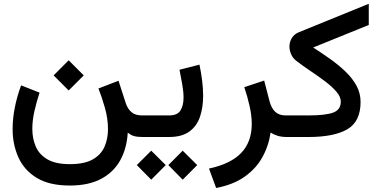

<svg xmlns="http://www.w3.org/2000/svg" viewBox="-20 -710 1958 995"><path d="M335.9 -397.5 414.1 -319.3 335.9 -241.2 257.8 -319.3ZM341.8 140.6Q418.5 140.6 461.4 115.7Q504.4 90.8 522 49.6Q539.6 8.3 539.6 -40.5Q539.6 -96.2 523.4 -152.3Q507.3 -208.5 490.2 -251.5L594.2 -291.5L631.8 -175.3Q641.1 -146.5 660.9 -129.2Q680.7 -111.8 717.3 -111.8H736.3V0H719.2Q690.9 0 673.8 -5.1Q656.7 -10.3 642.1 -22.9Q637.2 59.1 603 120.8Q568.8 182.6 503.9 217Q439 251.5 341.8 251.5Q236.3 251.5 171.1 212.2Q106 172.9 75.7 106.2Q45.4 39.6 45.4 -41.5Q45.4 -95.7 56.9 -153.6Q68.4 -211.4 89.4 -267.6L185.1 -230Q169.4 -182.6 158.4 -134.3Q147.5 -85.9 147.5 -42Q147.5 7.8 165.3 49.3Q183.1 90.8 225.6 115.7Q268.1 140.6 341.8 140.6Z M716.8 -111.8H856Q899.4 -111.8 915.3 -137.7Q931.2 -163.6 931.2 -203.6Q931.2 -235.8 924.3 -273.7Q917.5 -311.5 910.2 -348.6L1013.7 -375Q1022.5 -332.5 1027.6 -292Q1032.7 -251.5 1032.7 -213.9Q1032.7 -152.3 1016.1 -104Q999.5 -55.7 960.7 -27.8Q921.9 0 856 0H716.8ZM926.8 70.8 1002 145.5 926.8 221.2 852.5 145.5ZM763.7 70.8 838.9 145.5 763.7 221.2 689 145.5Z M1465.8 0Q1437.5 0 1416.3 -7.1Q1395 -14.2 1382.3 -23.4Q1372.6 45.4 1339.8 104.5Q1307.1 163.6 1248.3 205.3Q1189.5 247.1 1100.1 264.2L1063 163.6Q1176.3 139.2 1230.5 82Q1284.7 24.9 1284.7 -67.9Q1284.7 -110.8 1273.4 -160.6Q1262.2 -210.4 1246.1 -258.3L1349.1 -292.5L1376.5 -186.5Q1386.2 -149.4 1406.2 -130.6Q1426.3 -111.8 1460.4 -111.8H1479V0Z M1603 -463.9Q1648.4 -434.6 1692.1 -403.6Q1735.8 -372.6 1771.2 -338.4Q1806.6 -304.2 1827.6 -265.6Q1848.6 -227.1 1848.6 -181.6Q1848.6 -80.1 1779.8 -40Q1710.9 0 1578.6 0H1459.5V-111.8H1578.1Q1665.5 -111.8 1705.8 -126.2Q1746.1 -140.6 1746.1 -183.6Q1746.1 -208.5 1722.9 -235.4Q1699.7 -262.2 1663.6 -289.3Q1627.4 -316.4 1588.1 -342.8Q1548.8 -369.1 1516.6 -394Q1498.5 -407.2 1489.3 -427.5Q1480 -447.8 1480 -468.8Q1480 -491.7 1491.9 -512.2Q1503.9 -532.7 1528.8 -543L1891.1 -690.4V-580.6Z"/></svg>

Font: Vazirmatn FD Medium
Style: Regular
Weight: 500
Designer: Saber Rastikerdar
Foundry: Saber Rastikerdar
Version: Version 33.003